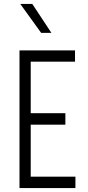

<svg xmlns="http://www.w3.org/2000/svg" viewBox="-20 -956 446 975"><path d="M361 -700V-643H136V-381H312V-323H136V-59H363V-1H79V-700ZM189 -789 83 -936H144L241 -789Z"/></svg>

Font: Marvel
Style: Regular
Weight: 400
Designer: Carolina Trebol
Foundry: Carolina Trebol
Version: Version 1.001